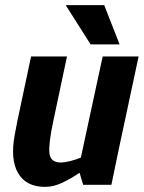

<svg xmlns="http://www.w3.org/2000/svg" viewBox="-20 -720 560 748"><path d="M155 8Q82 8 50.5 -45.5Q19 -99 38 -198L48 -250L101 -500H241L188 -250Q169 -162 172.5 -124.5Q176 -87 216 -87Q233 -87 254 -92.5Q275 -98 295 -106L380 -500H520L443 -140L414 0H304L290 -47Q258 -25 223.5 -8.5Q189 8 156 8H155ZM236 -700H386L446 -547H333Z"/></svg>

Font: Epunda Sans
Style: Bold Italic
Weight: 700
Italic angle: -12.0243°
Designer: Simon Atzbach
Foundry: typofactur
Version: Version 2.204; ttfautohint (v1.8.4.7-5d5b)